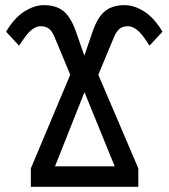

<svg xmlns="http://www.w3.org/2000/svg" viewBox="-20 -718 649 738"><path d="M459 -698.2C427.1 -698.2 401.7 -690.3 382.8 -674.6C363.9 -658.8 348.5 -633.1 336.4 -597.7L304.2 -503.9L271.5 -597.7C258.5 -634.4 242.5 -660.4 223.6 -675.5C204.8 -690.7 179.9 -698.2 148.9 -698.2C124.2 -698.2 99 -690 73.2 -673.6C47.5 -657.1 24.3 -631.3 3.4 -596.2L53.2 -542.5L70.3 -567.4C92.8 -600.6 114.6 -617.2 135.7 -617.2C149.1 -617.2 159.8 -614.1 168 -607.9C176.1 -601.7 183.3 -591.1 189.5 -576.2L250 -430.7L98.6 -70.8V0H511.7V-70.8L357.9 -430.7L418.5 -576.2C425 -591.1 432.2 -601.7 440.2 -607.9C448.2 -614.1 458.8 -617.2 472.2 -617.2C493.3 -617.2 515.3 -600.6 538.1 -567.4L554.7 -542.5L604.5 -596.2C583.7 -631.3 560.4 -657.1 534.7 -673.6C509 -690 483.7 -698.2 459 -698.2ZM191.4 -78.6 304.7 -363.8 420.9 -78.6Z"/></svg>

Font: Arimo
Style: Regular
Weight: 400
Designer: Steve Matteson
Foundry: Monotype Imaging Inc.
Version: Version 1.32